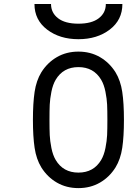

<svg xmlns="http://www.w3.org/2000/svg" viewBox="-20 -937 707 967"><path d="M513 -916.7H596.4Q596.4 -836.6 532.9 -788.1Q469.4 -739.6 375 -739.6Q280.6 -739.6 217.1 -788.1Q153.6 -836.6 153.6 -916.7H237Q237 -872.4 272.5 -845.1Q307.9 -817.7 375 -817.7Q442.1 -817.7 477.5 -845.1Q513 -872.4 513 -916.7ZM561.8 -572.9Q587.2 -531.2 595.7 -474.3Q604.2 -417.3 604.2 -333.3Q604.2 -249.3 595.7 -192.4Q587.2 -135.4 561.8 -93.8Q531.2 -44.9 483.4 -17.3Q435.5 10.4 375 10.4Q314.5 10.4 266.6 -17.3Q218.8 -44.9 188.2 -93.8Q162.8 -135.4 154.3 -192.4Q145.8 -249.3 145.8 -333.3Q145.8 -417.3 154.3 -474.3Q162.8 -531.2 188.2 -572.9Q218.8 -621.7 266.6 -649.4Q314.5 -677.1 375 -677.1Q435.5 -677.1 483.4 -649.4Q531.2 -621.7 561.8 -572.9ZM260.4 -535.2Q246.1 -511.1 238.9 -474.9Q231.8 -438.8 230.5 -410.2Q229.2 -381.5 229.2 -333.3Q229.2 -285.2 230.5 -256.5Q231.8 -227.9 238.9 -191.7Q246.1 -155.6 260.4 -131.5Q298.2 -67.7 375 -67.7Q451.8 -67.7 489.6 -131.5Q503.9 -155.6 511.1 -191.7Q518.2 -227.9 519.5 -256.5Q520.8 -285.2 520.8 -333.3Q520.8 -381.5 519.5 -410.2Q518.2 -438.8 511.1 -474.9Q503.9 -511.1 489.6 -535.2Q451.8 -599 375 -599Q298.2 -599 260.4 -535.2Z"/></svg>

Font: Monoid
Style: Regular
Weight: 400
Width: 4
Monospace: yes
Designer: Andreas Larsen (@larsenwork)
Version: Version 0.61